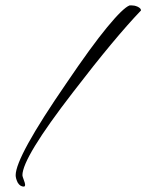

<svg xmlns="http://www.w3.org/2000/svg" viewBox="-20 -575 542 711"><path d="M68 116Q55 116 46 102Q38 86 38 74Q38 6 226 -267Q318 -403 377 -474.5Q436 -546 460 -555H468Q473 -555 478 -554Q483 -553 490 -550Q502 -544 502 -537Q502 -535 500 -534Q454 -486 391.5 -411Q329 -336 250 -233Q63 9 63 74Q63 78 68 91Q73 104 73 109Q73 116 68 116Z"/></svg>

Font: Ole
Style: Regular
Weight: 400
Designer: Robert E. Leuschke
Foundry: Robert E. Leuschke
Version: Version 1.010; ttfautohint (v1.8.3)